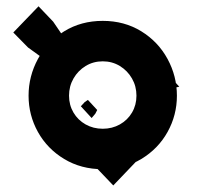

<svg xmlns="http://www.w3.org/2000/svg" viewBox="-20 -635 640 598"><path d="M405 -337Q405 -366.4 391 -390.7Q377 -415 353.2 -429.5Q329.4 -444 300 -444Q270.6 -444 246.8 -429.5Q223 -415 209 -390.7Q195 -366.4 195 -337Q195 -308 208.8 -284.5Q222.6 -261 246.6 -247.5Q270.6 -234 300 -234Q329.4 -234 353.4 -247.5Q377.4 -261 391.2 -284.5Q405 -308 405 -337ZM300 -570Q367.4 -570 420.1 -537.5Q472.8 -505 501.9 -451.3Q531 -397.6 531 -337Q531 -276.4 501.9 -224Q472.8 -171.6 420.1 -139.8Q367.4 -108 300 -108Q232.6 -108 179.9 -139.8Q127.2 -171.6 98.1 -224Q69 -276.4 69 -337Q69 -397.6 98.1 -451.3Q127.2 -505 179.9 -537.5Q232.6 -570 300 -570ZM145.6 -567.6 179.8 -517.4 116.4 -451.6 67.4 -487 21.4 -533.8 100 -615.4ZM231.8 -304 244 -317.2 253.8 -323.8 282.8 -292.4 276.8 -280.8 265.4 -267.4ZM281.8 -110.8 278.6 -158.8 344.4 -221.8 391 -183.6 406 -134 332.8 -57.4ZM538.4 -365 495.2 -355.2 482.4 -351.4 456.4 -385 494 -399.4 499.4 -407.2Z"/></svg>

Font: Fliege Mono Thin
Style: Regular
Weight: 100
Version: Version 0.020;Glyphs 3.3 (3306)